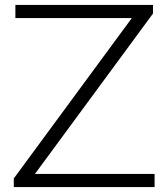

<svg xmlns="http://www.w3.org/2000/svg" viewBox="-20 -760 684 780"><path d="M36 0V-35L515.5 -686.5H42.5V-740H601.5V-705L122 -53.5H608V0Z"/></svg>

Font: Encode Sans Expanded Expanded Light
Style: Regular
Weight: 300
Width: 7
Designer: Multiple Designers
Foundry: Impallari Type
Version: Version 3.000; ttfautohint (v1.8.3) -l 8 -r 50 -G 200 -x 14 